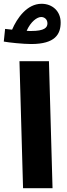

<svg xmlns="http://www.w3.org/2000/svg" viewBox="-44 -996 354 1016"><path d="M277 -877C277 -937 233 -976 176 -976C99 -976 46 -900 20 -839C5 -841 -8 -842 -17 -843L-24 -776C2 -771 78 -763 121 -763C248 -763 277 -815 277 -877ZM174 -906C191 -906 207 -894 207 -872C207 -850 191 -832 121 -832C114 -832 106 -832 97 -833C119 -882 152 -906 174 -906ZM78 0H234L215 -672H59Z"/></svg>

Font: Noto Sans Arabic UI SemiCondensed Extra
Style: Regular
Weight: 800
Width: 4
Designer: Nadine Chahine - Monotype Design Team
Foundry: Monotype Imaging Inc.
Version: Version 1.900